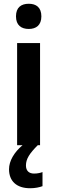

<svg xmlns="http://www.w3.org/2000/svg" viewBox="-20 -772 304 1021"><path d="M133 -752C93 -752 65 -733 65 -685C65 -638 93 -618 133 -618C172 -618 200 -638 200 -685C200 -733 172 -752 133 -752ZM118 108C118 73 137 44 181 0H193V-543H71V0H100C55 38 28 84 28 128C28 191 68 229 140 229C168 229 189 224 206 218V143C196 147 180 151 161 151C134 151 118 136 118 108Z"/></svg>

Font: Noto Sans Thai Looped SemiCondensed SemiBold
Style: Regular
Weight: 600
Width: 4
Designer: Sasikarn Vongin, Ben Mitchell
Foundry: The Fontpad Ltd
Version: Version 1.001